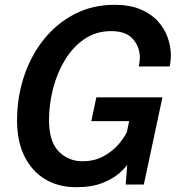

<svg xmlns="http://www.w3.org/2000/svg" viewBox="-20 -768 742 799"><path d="M296 11Q223.5 11 168.2 -22Q113 -55 82 -117.2Q51 -179.5 51 -266.5Q51 -363 79.8 -449.8Q108.5 -536.5 162 -603.5Q215.5 -670.5 290.2 -709.2Q365 -748 456.5 -748Q520.5 -748 565.2 -729Q610 -710 637.8 -678.8Q665.5 -647.5 678.2 -610.8Q691 -574 691 -539Q691 -528 689.5 -513.5Q688 -499 686 -491.5H557.5Q559 -498 560.5 -509.2Q562 -520.5 562 -529Q562 -572 533.5 -605.2Q505 -638.5 442.5 -638.5Q380 -638.5 331.8 -605.8Q283.5 -573 250.5 -518.8Q217.5 -464.5 200.8 -399Q184 -333.5 184 -268.5Q184 -179.5 224 -138.2Q264 -97 323 -97Q372.5 -97 410.2 -117.5Q448 -138 472.8 -166.8Q497.5 -195.5 508.5 -220L517.5 -264H360L381 -363H656L578.5 0H503L509.5 -82Q502 -70 477.2 -47.8Q452.5 -25.5 408 -7.2Q363.5 11 296 11Z"/></svg>

Font: Epilogue SemiBold
Style: Italic
Weight: 600
Italic angle: -12°
Designer: Tyler Finck
Foundry: Etcetera Type Co
Version: Version 2.111; ttfautohint (v1.8.3)